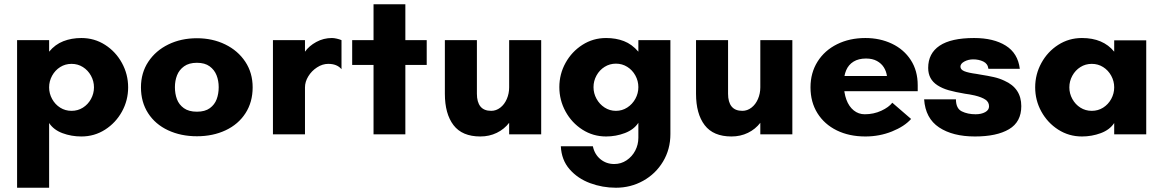

<svg xmlns="http://www.w3.org/2000/svg" viewBox="-20 -629 5447 899"><path d="M60 -441H210V-387Q238 -421 276.5 -436Q315 -451 361 -451Q422.1 -451 472.1 -419Q522 -387 551 -334Q580 -281 580 -220Q580 -159 551 -106.5Q522 -54 472.1 -22Q422.1 10 361 10Q314 10 272.5 -5.5Q231 -21 210 -53V250H60ZM420 -220Q420 -249 406 -274.5Q392 -300 368.2 -315Q344.5 -330 315 -330Q285.5 -330 261.8 -315Q238 -300 224 -274.5Q210 -248.9 210 -220Q210 -191 224 -165.5Q238 -140 261.8 -125Q285.5 -110 315 -110Q344.5 -110 368.2 -125Q392 -140 406 -165.5Q420 -191.1 420 -220Z M640 -220Q640 -288 674.5 -340Q709 -392 768.5 -421Q828 -450 902 -450Q975 -450 1034.5 -421Q1094 -392 1128.5 -340Q1163 -288 1163 -220Q1163 -151 1129.5 -99Q1096 -47 1036.5 -19Q977 9 902 9Q827 9 767 -19Q707 -47 673.5 -99Q640 -151 640 -220ZM1004 -221Q1004 -251 994 -276.5Q984 -302 961.5 -318.5Q939 -335 902 -335Q865 -335 842 -318.5Q819 -302 809 -276.5Q799 -251 799 -221Q799 -190 808.5 -164.5Q818 -139 841 -122.5Q864 -106 902 -106Q940 -106 962.5 -122.5Q985 -139 994.5 -164.5Q1004 -190 1004 -221Z M1258 -441H1408V-387Q1427 -414 1461 -432.5Q1495 -451 1534 -451Q1544 -451 1557 -448Q1570 -445 1579 -441V-305Q1558 -330 1517 -330Q1490 -330 1464.5 -313.5Q1439 -297 1423.5 -271.5Q1408 -246 1408 -220V0H1258Z M1729 -325H1629V-441H1729V-609H1878V-441H1978V-325H1878V0H1729Z M2063 -190V-441H2213V-190Q2213 -151 2229.5 -130.5Q2246 -110 2280 -110Q2303 -110 2322.5 -125Q2342 -140 2353 -165.5Q2364 -191 2364 -220V-441H2514V0H2364V-54Q2341 -24 2306 -7Q2271 10 2229 10Q2144 10 2103.5 -43Q2063 -96 2063 -190Z M2606 56H2756Q2764 94 2791.5 116.5Q2819 139 2856 139Q2888 139 2914 121.5Q2940 104 2954.5 76Q2969 48 2969 16V-54Q2948 -22 2906 -6Q2864 10 2818 10Q2757 10 2707 -22Q2657 -54 2628 -107Q2599 -160 2599 -221Q2599 -282 2628 -334.5Q2657 -387 2707 -419Q2757 -451 2818 -451Q2864 -451 2901.5 -436.5Q2939 -422 2969 -387V-441H3119V-1Q3119 70 3084.5 127.5Q3050 185 2991.5 217.5Q2933 250 2864 250Q2801 250 2743 228.5Q2685 207 2647 163.5Q2609 120 2606 56ZM2969 -221Q2969 -250 2955 -275.5Q2941 -301 2917 -316Q2893 -331 2864 -331Q2835 -331 2811 -316Q2787 -301 2773 -275.5Q2759 -250 2759 -221Q2759 -192 2773 -166.5Q2787 -141 2811 -125.5Q2835 -110 2864 -110Q2893 -110 2917 -125.5Q2941 -141 2955 -166.5Q2969 -192 2969 -221Z M3239 -190V-441H3389V-190Q3389 -151 3405.5 -130.5Q3422 -110 3456 -110Q3479 -110 3498.5 -125Q3518 -140 3529 -165.5Q3540 -191 3540 -220V-441H3690V0H3540V-54Q3517 -24 3482 -7Q3447 10 3405 10Q3320 10 3279.5 -43Q3239 -96 3239 -190Z M3775 -220Q3775 -288 3808 -340.5Q3841 -393 3899.5 -422Q3958 -451 4032 -451Q4100 -451 4156 -424.5Q4212 -398 4244.5 -348Q4277 -298 4277 -230V-202H3904V-273H4133Q4130 -295 4118.5 -313.5Q4107 -332 4086 -343.5Q4065 -355 4035 -355Q4000 -355 3976.5 -340.5Q3953 -326 3942 -300Q3931 -274 3931 -239Q3931 -195 3943 -162.5Q3955 -130 3977.5 -112Q4000 -94 4029 -94Q4071 -94 4106.5 -110.5Q4142 -127 4158 -148L4246 -72Q4215 -37 4156.5 -13.5Q4098 10 4032 10Q3956 10 3898 -18.5Q3840 -47 3807.5 -99Q3775 -151 3775 -220Z M4307 -164H4456Q4456 -121 4483.5 -107.5Q4511 -94 4548 -94Q4575 -94 4593 -104Q4611 -114 4611 -131Q4611 -151 4594 -162.5Q4577 -174 4544 -182Q4517 -188 4499 -190Q4452 -198 4422 -206.5Q4392 -215 4369 -230Q4326 -258 4326 -311Q4326 -379 4379.5 -415Q4433 -451 4541 -451Q4632 -451 4689 -415.5Q4746 -380 4755 -307H4608Q4605 -331 4584 -341Q4563 -351 4537 -351Q4514 -351 4495.5 -341Q4477 -331 4477 -317Q4477 -303 4495.5 -295.5Q4514 -288 4552 -283L4569 -280Q4607 -274 4633.5 -268Q4660 -262 4683 -251Q4762 -216 4762 -132Q4762 -58 4704.5 -24Q4647 10 4545 10Q4441 10 4377 -32.5Q4313 -75 4307 -164Z M4827 -220Q4827 -281 4856 -334Q4885 -387 4934.9 -419Q4984.9 -451 5046 -451Q5145 -451 5197 -387V-440H5347V0H5197V-53Q5176 -21 5134 -5.5Q5092 10 5046 10Q4984.9 10 4934.9 -22Q4885 -54 4856 -106.5Q4827 -159 4827 -220ZM5197 -220Q5197 -249 5183 -274.5Q5169 -300 5145.2 -315Q5121.5 -330 5092 -330Q5062.5 -330 5038.8 -315Q5015 -300 5001 -274.5Q4987 -248.9 4987 -220Q4987 -191 5001 -165.5Q5015 -140 5038.8 -125Q5062.5 -110 5092 -110Q5121.5 -110 5145.2 -125Q5169 -140 5183 -165.5Q5197 -191.1 5197 -220Z"/></svg>

Font: Teachers[wght]
Style: Regular
Weight: 400
Designer: Alfredo Marco Pradil & Chank Diesel
Version: Version 1.000;Glyphs 3.1.2 (3151)